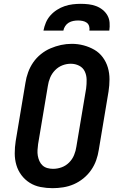

<svg xmlns="http://www.w3.org/2000/svg" viewBox="-20 -975 640 1003"><path d="M255 8Q223 8 192 2Q161 -4 135.5 -20Q110 -36 92 -60Q74 -84 65.5 -113Q57 -142 57 -174Q57 -206 62 -238L113 -543Q117 -570 127 -597.5Q137 -625 153.5 -649Q170 -673 193.5 -692Q217 -711 244 -722.5Q271 -734 298.5 -740Q326 -746 355 -746Q387 -746 417 -738Q447 -730 473 -715Q499 -700 517 -675.5Q535 -651 543.5 -622Q552 -593 552 -561Q552 -529 547 -497L496 -192Q492 -165 482.5 -138Q473 -111 456 -86.5Q439 -62 415.5 -43Q392 -24 365.5 -12.5Q339 -1 310.5 3.5Q282 8 255 8ZM257 -93Q280 -93 302 -101Q324 -109 341 -126Q358 -143 367 -165Q376 -187 379 -209L430 -513Q433 -536 432.5 -559.5Q432 -583 422.5 -602.5Q413 -622 393 -632Q373 -642 350 -642Q327 -642 305.5 -633.5Q284 -625 267.5 -608Q251 -591 242 -569.5Q233 -548 230 -526L179 -222Q177 -207 176 -191.5Q175 -176 177.5 -161.5Q180 -147 186 -133.5Q192 -120 202.5 -110.5Q213 -101 227.5 -97Q242 -93 257 -93ZM207 -815Q211 -836 219.5 -856.5Q228 -877 243 -894Q258 -911 277.5 -923.5Q297 -936 318 -943Q339 -950 360 -952.5Q381 -955 402 -955Q423 -955 443.5 -952.5Q464 -950 482.5 -943Q501 -936 516.5 -923.5Q532 -911 541.5 -894Q551 -877 552.5 -856.5Q554 -836 551 -815H447Q449 -827 445.5 -838.5Q442 -850 433 -856.5Q424 -863 412 -865.5Q400 -868 388 -868Q375 -868 362.5 -865.5Q350 -863 339 -856.5Q328 -850 320.5 -838.5Q313 -827 311 -815Z"/></svg>

Font: Iosevka Etoile Oblique
Style: Bold
Weight: 700
Italic angle: -9°
Designer: Belleve Invis
Foundry: Belleve Invis
Version: Version 15.5.2; ttfautohint (v1.8.4)